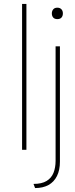

<svg xmlns="http://www.w3.org/2000/svg" viewBox="-20 -760 382 974"><path d="M92 0V-740H114V0ZM158 194 150 173Q192 173 216.5 158Q241 143 251.5 116.5Q262 90 262 56V-525H284V60Q284 103 269 133Q254 163 226 178.5Q198 194 158 194ZM271 -663Q257 -663 250 -671Q243 -679 243 -692Q243 -704 250 -712.5Q257 -721 271 -721Q284 -721 291.5 -713Q299 -705 299 -692Q299 -679 292 -671Q285 -663 271 -663Z"/></svg>

Font: Lexend Deca Thin
Style: Regular
Weight: 250
Designer: Bonnie Shaver-Troup, Thomas Jockin
Foundry: Lexend
Version: Version 1.007